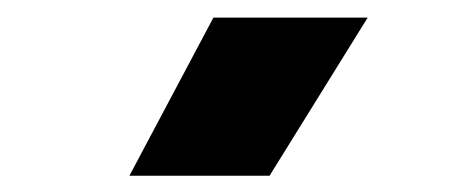

<svg xmlns="http://www.w3.org/2000/svg" viewBox="-20 -790 540 224"><path d="M131 -585 229 -769.5H409L294.5 -585Z"/></svg>

Font: Geologica Roman ExtraBold
Style: Regular
Weight: 800
Designer: Sindre Bremnes, Frode Helland
Foundry: Monokrom Skriftforlag AS
Version: Version 1.010;gftools[0.9.28]